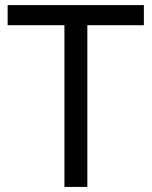

<svg xmlns="http://www.w3.org/2000/svg" viewBox="-20 -734 596 754"><path d="M323 0H233V-635H10V-714H545V-635H323Z"/></svg>

Font: Noto Sans Gunjala Gondi Semibold
Style: Regular
Weight: 600
Designer: Ek Type
Foundry: Ek Type
Version: Version 1.004; ttfautohint (v1.8.4.7-5d5b)